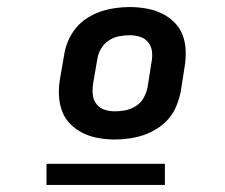

<svg xmlns="http://www.w3.org/2000/svg" viewBox="-20 -713 640 545"><path d="M306 -317Q283 -317 260 -321Q237 -325 217 -334.5Q197 -344 181 -359.5Q165 -375 157 -395.5Q149 -416 147.5 -439.5Q146 -463 150 -487L162 -557Q165 -577 173.5 -597Q182 -617 195.5 -633.5Q209 -650 228 -662Q247 -674 266.5 -680.5Q286 -687 307 -690Q328 -693 348 -693Q371 -693 394.5 -689Q418 -685 438 -675.5Q458 -666 474 -650.5Q490 -635 498 -614.5Q506 -594 507 -570.5Q508 -547 504 -523L493 -453Q489 -433 481 -413Q473 -393 459 -376.5Q445 -360 426 -348Q407 -336 387.5 -329.5Q368 -323 347 -320Q326 -317 306 -317ZM306 -397Q321 -397 336.5 -400Q352 -403 366.5 -412.5Q381 -422 388.5 -436.5Q396 -451 399 -466L410 -536Q413 -551 411.5 -566Q410 -581 401 -592.5Q392 -604 377.5 -608.5Q363 -613 348 -613Q333 -613 317.5 -610Q302 -607 288 -597.5Q274 -588 266 -573.5Q258 -559 256 -544L244 -474Q242 -459 243.5 -444Q245 -429 254 -417.5Q263 -406 277 -401.5Q291 -397 306 -397ZM448 -188H112V-248H448Z"/></svg>

Font: Iosevka Aile Extrabold
Style: Italic
Weight: 800
Italic angle: -9°
Designer: Belleve Invis
Foundry: Belleve Invis
Version: Version 31.1.0; ttfautohint (v1.8.4)